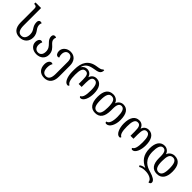

<svg xmlns="http://www.w3.org/2000/svg" viewBox="298 -2313 4105 4105"><g transform="rotate(45 2351.0 -260.0)"><path d="M306 12C444 12 519 -83 519 -196C519 -282 485 -327 455 -369C434 -399 415 -431 415 -481C415 -502 420 -522 430 -535C421 -543 408 -548 389 -548C355 -548 334 -520 334 -480C334 -410 357 -370 381 -332C404 -296 425 -260 425 -195C425 -106 385 -40 306 -40C230 -40 190 -103 190 -233V-760H22V-718H25C77 -718 99 -701 99 -650V-235C99 -77 169 12 306 12Z M815 12C932 12 1018 -58 1018 -173C1018 -280 959 -329 911 -374C879 -404 851 -433 851 -481C851 -502 856 -522 866 -535C857 -543 844 -548 825 -548C791 -548 770 -523 770 -484C770 -415 807 -379 845 -340C884 -300 924 -258 924 -175C924 -92 885 -40 815 -40C748 -40 707 -91 707 -164C707 -203 712 -228 727 -258C714 -266 702 -270 690 -270C643 -270 615 -219 615 -163C615 -58 700 12 815 12Z M1292 252C1419 252 1498 167 1498 8V-326C1498 -455 1428 -548 1299 -548C1191 -548 1109 -472 1109 -382C1109 -318 1141 -275 1179 -275C1190 -275 1202 -278 1213 -284C1201 -312 1196 -341 1196 -372C1196 -441 1233 -496 1299 -496C1369 -496 1407 -438 1407 -349V15C1407 134 1373 200 1292 200C1209 200 1180 132 1180 45C1180 -18 1194 -55 1212 -83C1199 -91 1187 -95 1175 -95C1133 -95 1089 -47 1089 41C1089 167 1160 252 1292 252Z M1756 9C1774 9 1788 -2 1788 -22C1734 -44 1712 -123 1712 -267C1712 -391 1729 -484 1814 -484C1884 -484 1906 -430 1906 -310V-180H1996V-310C1996 -430 2019 -484 2088 -484C2164 -484 2190 -403 2190 -267C2190 -125 2169 -44 2115 -22C2115 -3 2127 9 2147 9C2231 9 2284 -123 2284 -267C2284 -422 2226 -537 2095 -537C2028 -537 1973 -499 1953 -431H1950C1929 -499 1876 -537 1810 -537C1762 -537 1713 -513 1685 -466H1682C1705 -567 1776 -615 1906 -637C2020 -655 2085 -669 2087 -772H2055C2043 -738 1980 -730 1907 -718C1700 -687 1621 -543 1621 -336V-277C1621 -124 1673 9 1756 9Z M2590 12C2728 12 2796 -80 2796 -269V-327C2796 -446 2827 -497 2890 -497C2968 -497 2991 -403 2991 -269C2991 -127 2958 -39 2892 -30C2892 -3 2902 9 2929 9C3022 9 3085 -124 3085 -265C3085 -454 3017 -548 2895 -548C2834 -548 2772 -510 2751 -442H2747C2726 -510 2656 -548 2591 -548C2453 -548 2385 -454 2385 -269C2385 -84 2458 12 2590 12ZM2592 -40C2509 -40 2479 -117 2479 -269C2479 -418 2508 -496 2591 -496C2682 -496 2705 -418 2705 -269C2705 -133 2681 -40 2592 -40Z M3323 9C3341 9 3355 -2 3355 -22C3301 -44 3279 -123 3279 -267C3279 -395 3296 -495 3381 -495C3451 -495 3473 -441 3473 -310V-180H3563V-310C3563 -441 3586 -495 3655 -495C3731 -495 3757 -415 3757 -267C3757 -125 3736 -44 3682 -22C3682 -3 3694 9 3714 9C3798 9 3851 -123 3851 -267C3851 -434 3793 -548 3662 -548C3595 -548 3540 -510 3520 -442H3517C3496 -510 3443 -548 3377 -548C3252 -548 3185 -447 3185 -267C3185 -124 3240 9 3323 9Z M4447 0C4580 0 4652 -96 4652 -272C4652 -454 4584 -548 4446 -548C4381 -548 4311 -508 4291 -441H4287C4266 -509 4205 -548 4143 -548C4021 -548 3952 -451 3952 -279C3952 -79 4044 19 4178 80V84C4139 86 4087 102 4055 130L4075 161C4120 133 4169 125 4232 125C4326 125 4447 164 4447 252C4482 252 4505 234 4505 201C4505 144 4424 100 4321 71C4182 32 4046 -38 4046 -279C4046 -396 4069 -497 4147 -497C4210 -497 4241 -446 4241 -327V-272C4241 -92 4309 0 4447 0ZM4446 -496C4529 -496 4558 -418 4558 -272C4558 -129 4528 -52 4445 -52C4356 -52 4332 -145 4332 -272C4332 -418 4355 -496 4446 -496Z"/></g></svg>

Font: Noto Serif Georgian SemiCondensed
Style: Regular
Weight: 400
Width: 4
Designer: Monotype Design Team, Akaki Razmadze
Foundry: Google LLC
Version: Version 2.003